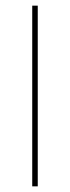

<svg xmlns="http://www.w3.org/2000/svg" viewBox="-20 -659 248 679"><path d="M113.5 0H94V-639H113.5Z"/></svg>

Font: Anek Gurmukhi Medium Thin
Style: Regular
Weight: 250
Version: Version 1.003